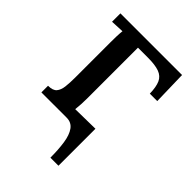

<svg xmlns="http://www.w3.org/2000/svg" viewBox="-201 -591 859 859"><g transform="rotate(45 228.5 -161.0)"><path d="M279 178Q279 127 273 86.5Q267 46 250.5 23Q234 0 204 0H44V-42Q74 -42 86 -56Q98 -70 101 -95Q104 -120 104 -153V-376Q104 -394 104.5 -413Q105 -432 107 -450L44 -447V-500H434L438 -339H391Q390 -381 379.5 -404.5Q369 -428 343 -437.5Q317 -447 271 -447H208V-124Q208 -107 207 -89Q206 -71 204 -54L330 -56V178Z"/></g></svg>

Font: Lora Medium
Style: Regular
Weight: 500
Designer: Olga Karpushina, Alexei Vanyashin (Cyrillic)
Foundry: Cyreal
Version: Version 3.004